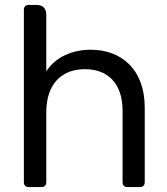

<svg xmlns="http://www.w3.org/2000/svg" viewBox="-20 -760 680 780"><path d="M77 -720V-20C77 -7 84 0 97 0H148C161 0 168 -7 168 -20V-303C168 -421 232 -479 325 -479C417 -479 478 -422 478 -310V-20C478 -7 485 0 498 0H548C561 0 568 -7 568 -20V-323C568 -480 471 -558 349 -558C272 -558 204 -527 168 -470V-700C168 -726 154 -740 128 -740H97C84 -740 77 -733 77 -720Z"/></svg>

Font: Arvore Sans
Style: Regular
Weight: 400
Designer: Jonny Pinhorn (Latin) Dan Schunck (customization for Arvore)
Version: Version 1.000;Glyphs 3.3 (3305)